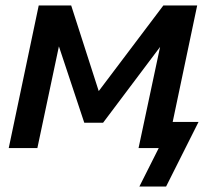

<svg xmlns="http://www.w3.org/2000/svg" viewBox="-20 -543 780 704"><path d="M12 0 122 -523H241L342 -209L579 -523H703L593 0H488L567 -371L358 -93H289L196 -373L117 0ZM491 141 562 0H500L520 -96H708L589 141Z"/></svg>

Font: Raleway SemiBold
Style: Italic
Weight: 600
Italic angle: -12°
Designer: Matt McInerney, Pablo Impallari, Rodrigo Fuenzalida
Foundry: Matt McInerney, Pablo Impallari, Rodrigo Fuenzalida
Version: Version 4.026